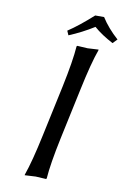

<svg xmlns="http://www.w3.org/2000/svg" viewBox="-90 -858 599 915"><g transform="rotate(10 209.5 -401.0)"><path d="M337.9 -805.2Q368.7 -756.3 419.4 -710.9L398.9 -689.9Q342.8 -719.2 305.7 -752Q247.1 -715.3 185.5 -689.9L176.3 -710.9Q227.1 -744.1 294.9 -805.2ZM200.7 -444.8Q228 -574.2 232.9 -645L235.8 -647.9Q237.8 -647.9 286.1 -645Q286.1 -645 338.9 -647.9V-645Q314.5 -577.6 286.6 -444.8L234.4 -200.2Q207 -70.8 202.1 0L199.2 2.9Q197.3 2.9 148.9 0Q148.9 0 96.2 2.9V0Q120.6 -68.8 148.4 -200.2Z"/></g></svg>

Font: Linux Biolinum Capitals O
Style: Italic Samll Caps
Weight: 400
Italic angle: -12°
Designer: Philipp H. Poll
Foundry: Philipp H. Poll
Version: Version 0.6.2